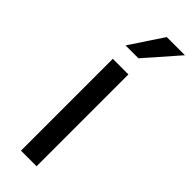

<svg xmlns="http://www.w3.org/2000/svg" viewBox="-251 -763 781 781"><g transform="rotate(45 139.0 -373.0)"><path d="M170.9 -528.3H81.1V0H170.9ZM79.1 -603.5H153.3L278.3 -746.1H173.8Z"/></g></svg>

Font: Bert Sans
Style: Regular
Weight: 400
Designer: Christian Robertson (Google), Cristiano Sobral
Foundry: Google, Cristiano Sobral
Version: Version 3.101